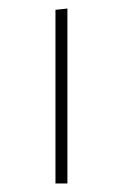

<svg xmlns="http://www.w3.org/2000/svg" viewBox="-20 -430 288 450"><path d="M110 0V-407L138 -410V0Z"/></svg>

Font: EauTestInfant Extralight
Style: Regular
Weight: 250
Designer: Christian Thalmann (Catharsis Fonts)
Version: Version 0.001;PS 000.001;hotconv 1.0.88;makeotf.lib2.5.64775